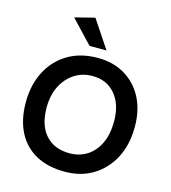

<svg xmlns="http://www.w3.org/2000/svg" viewBox="-136 -1064 1049 1181"><g transform="rotate(15 388.5 -473.0)"><path d="M389 9Q281 10 204 -31.5Q127 -73 86 -152Q45 -231 45 -342Q45 -453 89 -538.5Q133 -624 213.5 -672Q294 -720 404 -720Q502 -720 576 -676Q650 -632 691 -553.5Q732 -475 732 -369Q732 -254 687.5 -169.5Q643 -85 565.5 -38Q488 9 389 9ZM385 -108Q448 -108 496.5 -139Q545 -170 572.5 -228Q600 -286 600 -369Q600 -476 546 -540Q492 -604 401 -604Q336 -604 285.5 -571Q235 -538 206 -480Q177 -422 177 -344Q177 -231 232.5 -169.5Q288 -108 385 -108ZM334 -778 197 -923 324 -955 442 -778Z"/></g></svg>

Font: Livvic SemiBold
Style: Regular
Weight: 600
Designer: Jacques Le Bailly, Baron von Fonthausen
Version: Version 1.001; ttfautohint (v1.8.2)